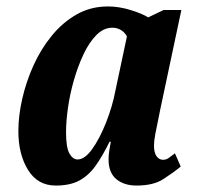

<svg xmlns="http://www.w3.org/2000/svg" viewBox="-20 -566 622 596"><path d="M153 10Q97 10 67 -38.5Q37 -87 37 -159Q37 -206 49 -259Q61 -312 84 -363Q107 -414 141 -455.5Q175 -497 218.5 -521.5Q262 -546 315 -546Q349 -546 385 -535Q421 -524 440 -512L488 -535H543L477 -224Q475 -212 470.5 -191.5Q466 -171 462 -149.5Q458 -128 458 -114Q458 -92 466 -81Q474 -70 486 -70Q496 -70 503.5 -75.5Q511 -81 523 -90L541 -49Q518 -30 487 -10Q456 10 404 10Q365 10 341 -10Q317 -30 317 -71Q317 -84 319 -97Q321 -110 324 -126H320Q299 -83 277.5 -52.5Q256 -22 227 -6Q198 10 153 10ZM221 -71Q243 -71 266 -103Q289 -135 309 -185Q329 -235 339 -288L374 -453Q367 -466 355 -473Q343 -480 329 -480Q302 -480 279.5 -457.5Q257 -435 239.5 -398Q222 -361 209.5 -317.5Q197 -274 191 -231.5Q185 -189 185 -156Q185 -108 195.5 -89.5Q206 -71 221 -71Z"/></svg>

Font: Noto Serif ExtraCondensed ExtraBold
Style: Italic
Weight: 800
Width: 2
Italic angle: -12°
Designer: Monotype Design Team
Foundry: Monotype Imaging Inc.
Version: Version 2.013